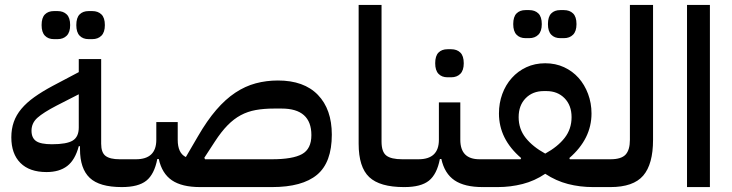

<svg xmlns="http://www.w3.org/2000/svg" viewBox="-20 -760 2973 780"><path d="M475 0Q384 0 344.5 -37.5Q305 -75 305 -154V-166H300Q285 -110 253 -85.5Q221 -61 169 -61Q100 -61 63 -98Q26 -135 26 -202Q26 -236 36 -264.5Q46 -293 67 -318Q88 -343 119.5 -365.5Q151 -388 194 -411L300 -467V-520H391V-176Q391 -140 409 -126.5Q427 -113 466 -113H499V-24ZM191 -174Q251 -174 275.5 -189Q300 -204 300 -242V-377L210 -331Q156 -303 132 -281.5Q108 -260 108 -229Q108 -200 126.5 -187Q145 -174 191 -174ZM340 -601Q317 -601 303.5 -615Q290 -629 290 -658Q290 -688 303.5 -701.5Q317 -715 340 -715H355Q378 -715 392 -701.5Q406 -688 406 -658Q406 -629 392 -615Q378 -601 355 -601ZM199 -601Q176 -601 162.5 -615Q149 -629 149 -658Q149 -688 162.5 -701.5Q176 -715 199 -715H214Q237 -715 251 -701.5Q265 -688 265 -658Q265 -629 251 -615Q237 -601 214 -601Z M702 -192Q702 -138 735 -122L784 -206Q821 -270 858.5 -313.5Q896 -357 936 -383.5Q976 -410 1019 -421.5Q1062 -433 1109 -433Q1215 -433 1271.5 -374.5Q1328 -316 1328 -213Q1328 -100 1268 -50Q1208 0 1085 0H793Q719 0 678.5 -27.5Q638 -55 625 -114H619Q607 -52 574.5 -26Q542 0 475 0V-89L499 -113H532Q615 -113 615 -192V-264H702ZM1085 -113Q1169 -113 1207 -134Q1245 -155 1245 -211Q1245 -319 1124 -319H1094Q1052 -319 1019 -313Q986 -307 958 -292Q930 -277 904.5 -251Q879 -225 853 -185L810 -119L813 -113Z M1621 0Q1523 0 1480 -40.5Q1437 -81 1437 -176V-740H1530V-185Q1530 -143 1549.5 -128Q1569 -113 1614 -113H1647V-24L1622 0Z M1623 -89 1647 -113H1680Q1763 -113 1763 -192V-344H1850V-192Q1850 -113 1928 -113H1966V-24L1941 0Q1867 0 1826.5 -27.5Q1786 -55 1773 -114H1767Q1755 -52 1722.5 -26Q1690 0 1623 0ZM1798 -446Q1775 -446 1761.5 -460Q1748 -474 1748 -503Q1748 -533 1761.5 -546.5Q1775 -560 1798 -560H1813Q1836 -560 1850 -546.5Q1864 -533 1864 -503Q1864 -474 1850 -460Q1836 -446 1813 -446Z M1942 -89 1966 -113H2095L2097 -118Q2007 -195 2007 -299Q2007 -341 2020.5 -378Q2034 -415 2059 -443Q2084 -471 2118.5 -487Q2153 -503 2195 -503Q2237 -503 2271.5 -487Q2306 -471 2330.5 -443.5Q2355 -416 2369 -378.5Q2383 -341 2383 -299Q2383 -196 2293 -118L2295 -113H2425V-24L2401 0H2389Q2336 0 2287.5 -12.5Q2239 -25 2195 -54Q2152 -25 2103 -12.5Q2054 0 2002 0H1942ZM2195 -136Q2246 -164 2274 -200Q2302 -236 2302 -284Q2302 -332 2273.5 -361Q2245 -390 2200 -390H2189Q2144 -390 2115.5 -361Q2087 -332 2087 -284Q2087 -236 2115.5 -200Q2144 -164 2195 -136ZM2256 -605Q2233 -605 2219.5 -619Q2206 -633 2206 -662Q2206 -692 2219.5 -705.5Q2233 -719 2256 -719H2271Q2294 -719 2308 -705.5Q2322 -692 2322 -662Q2322 -633 2308 -619Q2294 -605 2271 -605ZM2115 -605Q2092 -605 2078.5 -619Q2065 -633 2065 -662Q2065 -692 2078.5 -705.5Q2092 -719 2115 -719H2130Q2153 -719 2167 -705.5Q2181 -692 2181 -662Q2181 -633 2167 -619Q2153 -605 2130 -605Z M2401 -89 2425 -113H2460Q2504 -113 2521.5 -132Q2539 -151 2539 -192V-740H2633V-192Q2633 -93 2593 -46.5Q2553 0 2460 0H2401Z M2771 -740H2864V0H2771Z"/></svg>

Font: IBM Plex Arabic Medium
Style: Regular
Weight: 500
Designer: Mike Abbink, Paul van der Laan, Pieter van Rosmalen, Wael Morcos, Khajak Apelian
Foundry: Bold Monday
Version: Version 1.0